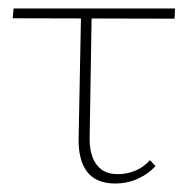

<svg xmlns="http://www.w3.org/2000/svg" viewBox="-20 -428 452 452"><path d="M10 -385 12 -408H392L391 -384ZM165 -97 171 -407H196L191 -100Q191 -76 198 -57.5Q205 -39 219.5 -28.5Q234 -18 258 -18Q278 -18 298 -26Q318 -34 333 -51L346 -37Q330 -19 305 -7.5Q280 4 251 4Q228 4 211 -3.5Q194 -11 184 -25Q174 -39 169.5 -57.5Q165 -76 165 -97Z"/></svg>

Font: Ysabeau Office Thin
Style: Regular
Weight: 250
Designer: Christian Thalmann (Catharsis Fonts)
Version: Version 2.001;gftools[0.9.30]; featfreeze: tnum,lnum,ss02